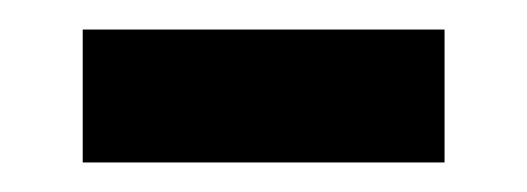

<svg xmlns="http://www.w3.org/2000/svg" viewBox="-20 -400 357 130"><path d="M36 -290V-380H281V-290Z"/></svg>

Font: Noto Sans Malayalam UI SemiCondensed Medium
Style: Regular
Weight: 500
Width: 4
Designer: Jelle Bosma - Monotype Design Team
Foundry: Monotype Imaging Inc.
Version: Version 2.104; ttfautohint (v1.8.4.7-5d5b)